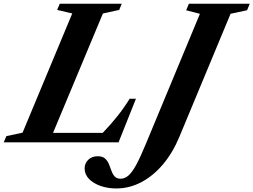

<svg xmlns="http://www.w3.org/2000/svg" viewBox="-86 -782 1392 1055"><path d="M-65.5 0 -51 -34 38 -53 311 -708 228 -727.5 242.5 -761.5H583L569 -727.5L479.5 -708L205.5 -52H478.5Q523.5 -99 559 -143.5Q594.5 -188 626.5 -239.5H661L565.5 0ZM552.5 253.5Q505.5 253.5 466 239.5Q426.5 225.5 402.8 200.8Q379 176 379 144Q379 115 399 95.8Q419 76.5 451 76.5Q477.5 76.5 491.2 89Q505 101.5 512.5 119.8Q520 138 526.5 156.5Q533 175 544.2 187.5Q555.5 200 577 200Q599.5 200 619.8 182.5Q640 165 662.8 123.2Q685.5 81.5 715.5 8.5L1012.5 -706L937 -725.5L952 -761.5H1286.5L1271.5 -725.5L1181 -706.5L900 -31Q863.5 57 809.8 120.8Q756 184.5 690.5 219Q625 253.5 552.5 253.5Z"/></svg>

Font: Libre Caslon Text
Style: Italic
Weight: 400
Italic angle: -22.583°
Designer: Pablo Impallari, Rodrigo Fuenzalida, Katja Schimmel
Foundry: Pablo Impallari, Rodrigo Fuenzalida
Version: Version 2.000